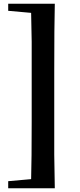

<svg xmlns="http://www.w3.org/2000/svg" viewBox="-20 -830 427 1030"><path d="M271 0Q272 101 274 180H24V142L147 131Q150 29 150 -179V-606Q149 -692 147 -761L24 -772V-810H274Q271 -693 271 -451Z"/></svg>

Font: Source Han Serif SC Heavy
Style: Regular
Weight: 900
Designer: Ryoko NISHIZUKA  (kana & ideographs); Frank Grießhammer (Latin, Greek & Cyrillic); Wenlong ZHANG  (bopomofo); Sandoll Co
Foundry: Adobe Systems Incorporated
Version: Version 1.001 October 20, 2017